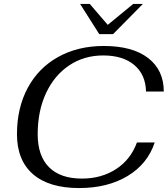

<svg xmlns="http://www.w3.org/2000/svg" viewBox="-20 -943 850 973"><path d="M66 -263Q66 -396 120.5 -497.5Q175 -599 275 -654.5Q375 -710 506 -710Q651 -710 730.5 -649Q810 -588 810 -479H720Q718 -565 660.5 -613.5Q603 -662 503 -662Q406 -662 330.5 -611.5Q255 -561 213 -470.5Q171 -380 171 -263Q171 -153 228.5 -95.5Q286 -38 395 -38Q494 -38 568 -86Q642 -134 674 -221H764Q728 -112 626.5 -51Q525 10 381 10Q228 10 147 -60.5Q66 -131 66 -263ZM386 -923H435L526 -817L655 -923H704L553 -770H483Z"/></svg>

Font: Fahkwang
Style: Italic
Weight: 400
Italic angle: -10°
Version: Version 1.000; ttfautohint (v1.6)